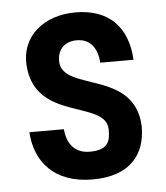

<svg xmlns="http://www.w3.org/2000/svg" viewBox="-46 -603 565 654"><g transform="rotate(-5 237.0 -276.0)"><path d="M245 10C375 10 427 -61 427 -155C420 -353 166 -294 166 -402C166 -443 192 -467 232 -467C278 -467 302 -434 305 -384H419C413 -498 348 -562 236 -562C125 -562 50 -495 54 -401C64 -200 314 -259 314 -154C314 -115 307 -85 243 -85C193 -85 166 -118 162 -169H44C50 -68 113 10 245 10Z"/></g></svg>

Font: Malmofest Medium
Style: Regular
Weight: 500
Designer: Jonny Pinhorn (Poppins), Kolossal
Version: Version 1.004;Glyphs 3.1.2 (3151)